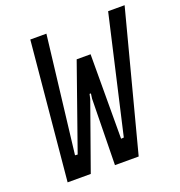

<svg xmlns="http://www.w3.org/2000/svg" viewBox="-131 -836 887 947"><g transform="rotate(-20 313.0 -362.5)"><path d="M131.5 -725H216L143.5 -113L157 -112L313 -555H386L385 -112L399.5 -113L540 -725H626.5L436.5 0H312L318 -347L321.5 -373H314.5L308.5 -347L185 0H63.5Z"/></g></svg>

Font: JuliaMono Italic
Style: Regular
Weight: 400
Italic angle: -9°
Monospace: yes
Designer: cormullion
Foundry: corm
Version: Version 0.049; ttfautohint (v1.8.4)